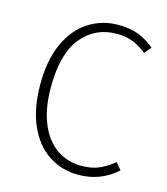

<svg xmlns="http://www.w3.org/2000/svg" viewBox="-106 -777 760 872"><g transform="rotate(15 273.5 -341.5)"><path d="M515 -633 489 -601Q453 -629 421 -641Q389 -653 347 -653Q246 -653 183 -576.5Q120 -500 120 -342Q120 -240 149.5 -170.5Q179 -101 229.5 -66.5Q280 -32 344 -32Q393 -32 427 -46.5Q461 -61 497 -90L523 -58Q447 11 342 11Q263 11 201.5 -30Q140 -71 105 -150.5Q70 -230 70 -342Q70 -456 106 -535Q142 -614 204.5 -654Q267 -694 344 -694Q399 -694 438 -679Q477 -664 515 -633Z"/></g></svg>

Font: FiraGO ExtraLight
Style: Regular
Weight: 200
Designer: bBox Type
Foundry: bBox Type GmbH
Version: Version 1.001